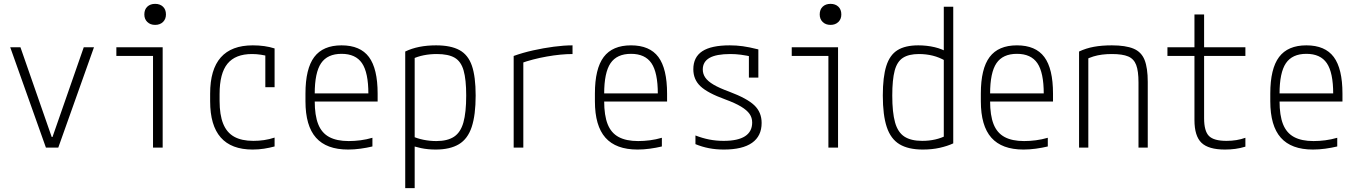

<svg xmlns="http://www.w3.org/2000/svg" viewBox="-20 -765 7040 995"><path d="M218 0 33 -520H86L248 -55H252L414 -520H467L282 0Z M773 0V-475H583V-520H823V0ZM784 -636Q759 -636 743.5 -651Q728 -666 728 -690Q728 -716 743.5 -730.5Q759 -745 784 -745Q809 -745 824.5 -730.5Q840 -716 840 -690Q840 -666 824.5 -651Q809 -636 784 -636Z M1289 10Q1069 10 1069 -240V-280Q1069 -530 1290 -530Q1353 -530 1403 -514V-313H1355V-505L1376 -472Q1355 -478 1332 -481.5Q1309 -485 1286 -485Q1200 -485 1159 -435Q1118 -385 1118 -278V-242Q1118 -170 1136.5 -124Q1155 -78 1193.5 -56.5Q1232 -35 1293 -35Q1321 -35 1348.5 -39Q1376 -43 1403 -52V-6Q1377 1 1348.5 5.5Q1320 10 1289 10Z M1784 10Q1672 10 1617.5 -51.5Q1563 -113 1563 -240V-280Q1563 -409 1608.5 -469.5Q1654 -530 1750 -530Q1847 -530 1892 -469.5Q1937 -409 1937 -280V-239H1587V-281H1903L1889 -265V-279Q1889 -389 1856 -437.5Q1823 -486 1750 -486Q1677 -486 1644 -437.5Q1611 -389 1611 -279V-241Q1611 -167 1629 -121.5Q1647 -76 1686 -55Q1725 -34 1787 -34Q1817 -34 1848 -38Q1879 -42 1910 -51V-6Q1881 1 1848 5.5Q1815 10 1784 10Z M2080 -498Q2146 -530 2240 -530Q2316 -530 2361 -505.5Q2406 -481 2425.5 -424.5Q2445 -368 2445 -270Q2445 -169 2424.5 -107Q2404 -45 2358 -17.5Q2312 10 2238 10Q2197 10 2161.5 2.5Q2126 -5 2099 -16L2114 -60Q2143 -47 2175.5 -40.5Q2208 -34 2241 -34Q2299 -34 2333 -56.5Q2367 -79 2381.5 -130.5Q2396 -182 2396 -270Q2396 -353 2382.5 -400Q2369 -447 2336 -466Q2303 -485 2244 -485Q2208 -485 2175.5 -478.5Q2143 -472 2114 -458L2129 -489V210H2080Z M2642 -475Q2689 -492 2743 -504Q2797 -516 2850 -523Q2903 -530 2947 -530V-485Q2887 -485 2813.5 -472Q2740 -459 2679 -437L2692 -462V0H2642Z M3284 10Q3172 10 3117.5 -51.5Q3063 -113 3063 -240V-280Q3063 -409 3108.5 -469.5Q3154 -530 3250 -530Q3347 -530 3392 -469.5Q3437 -409 3437 -280V-239H3087V-281H3403L3389 -265V-279Q3389 -389 3356 -437.5Q3323 -486 3250 -486Q3177 -486 3144 -437.5Q3111 -389 3111 -279V-241Q3111 -167 3129 -121.5Q3147 -76 3186 -55Q3225 -34 3287 -34Q3317 -34 3348 -38Q3379 -42 3410 -51V-6Q3381 1 3348 5.5Q3315 10 3284 10Z M3731 10Q3690 10 3654 3Q3618 -4 3584 -18V-63Q3620 -49 3655.5 -42Q3691 -35 3730 -35Q3804 -35 3841 -59Q3878 -83 3878 -130Q3878 -155 3864.5 -174.5Q3851 -194 3820.5 -212.5Q3790 -231 3738 -250Q3647 -283 3610 -318Q3573 -353 3573 -406Q3573 -469 3619.5 -499.5Q3666 -530 3762 -530Q3796 -530 3829 -525.5Q3862 -521 3910 -509V-363H3861V-503L3887 -469Q3846 -478 3819 -481.5Q3792 -485 3765 -485Q3692 -485 3657 -465Q3622 -445 3622 -405Q3622 -382 3635 -363Q3648 -344 3677.5 -326.5Q3707 -309 3759 -290Q3852 -255 3889.5 -219Q3927 -183 3927 -128Q3927 -60 3877.5 -25Q3828 10 3731 10Z M4273 0V-475H4083V-520H4323V0ZM4284 -636Q4259 -636 4243.5 -651Q4228 -666 4228 -690Q4228 -716 4243.5 -730.5Q4259 -745 4284 -745Q4309 -745 4324.5 -730.5Q4340 -716 4340 -690Q4340 -666 4324.5 -651Q4309 -636 4284 -636Z M4762 10Q4687 10 4641.5 -17.5Q4596 -45 4575.5 -106.5Q4555 -168 4555 -270Q4555 -366 4573 -423Q4591 -480 4631 -505Q4671 -530 4739 -530Q4783 -530 4823.5 -520.5Q4864 -511 4896 -491L4879 -450Q4848 -468 4814 -476.5Q4780 -485 4742 -485Q4690 -485 4659.5 -465.5Q4629 -446 4616.5 -399Q4604 -352 4604 -270Q4604 -182 4618.5 -130.5Q4633 -79 4667 -57Q4701 -35 4759 -35Q4831 -35 4886 -64L4871 -34V-730H4920V-22Q4890 -8 4850 1Q4810 10 4762 10Z M5284 10Q5172 10 5117.5 -51.5Q5063 -113 5063 -240V-280Q5063 -409 5108.5 -469.5Q5154 -530 5250 -530Q5347 -530 5392 -469.5Q5437 -409 5437 -280V-239H5087V-281H5403L5389 -265V-279Q5389 -389 5356 -437.5Q5323 -486 5250 -486Q5177 -486 5144 -437.5Q5111 -389 5111 -279V-241Q5111 -167 5129 -121.5Q5147 -76 5186 -55Q5225 -34 5287 -34Q5317 -34 5348 -38Q5379 -42 5410 -51V-6Q5381 1 5348 5.5Q5315 10 5284 10Z M5572 -498Q5608 -515 5649 -522.5Q5690 -530 5742 -530Q5813 -530 5854 -513Q5895 -496 5911.5 -454.5Q5928 -413 5928 -340V0H5880V-338Q5880 -397 5868 -428.5Q5856 -460 5826.5 -472.5Q5797 -485 5742 -485Q5715 -485 5691.5 -482Q5668 -479 5646.5 -472.5Q5625 -466 5602 -454L5620 -486V0H5572Z M6328 10Q6243 10 6206.5 -25Q6170 -60 6170 -143V-475H6030V-520H6170V-690H6220V-520H6434V-475H6220V-152Q6220 -86 6245 -60.5Q6270 -35 6336 -35Q6363 -35 6387.5 -39Q6412 -43 6434 -51V-5Q6408 3 6382 6.5Q6356 10 6328 10Z M6784 10Q6672 10 6617.5 -51.5Q6563 -113 6563 -240V-280Q6563 -409 6608.5 -469.5Q6654 -530 6750 -530Q6847 -530 6892 -469.5Q6937 -409 6937 -280V-239H6587V-281H6903L6889 -265V-279Q6889 -389 6856 -437.5Q6823 -486 6750 -486Q6677 -486 6644 -437.5Q6611 -389 6611 -279V-241Q6611 -167 6629 -121.5Q6647 -76 6686 -55Q6725 -34 6787 -34Q6817 -34 6848 -38Q6879 -42 6910 -51V-6Q6881 1 6848 5.5Q6815 10 6784 10Z"/></svg>

Font: M PLUS 1 Code Light
Style: Regular
Weight: 300
Designer: Coji Morishita
Foundry: UNDERFOREST DESIGN
Version: Version 1.002